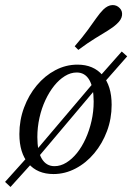

<svg xmlns="http://www.w3.org/2000/svg" viewBox="-25 -684 528 767"><path d="M121 -48.4 104.8 -66.1 357.3 -363.7 372.6 -346.8ZM16.9 62.9 -4.8 42.7 94.4 -67.7 114.5 -45.2ZM383.1 -345.2 362.9 -366.9 461.3 -478.2 483.1 -458.9ZM188.7 11.3Q124.2 11.3 88.3 -31Q52.4 -73.4 52.4 -148.4Q52.4 -204 71 -254Q89.5 -304 121.8 -342.7Q154 -381.5 196 -403.6Q237.9 -425.8 284.7 -425.8Q348.4 -425.8 384.7 -383.5Q421 -341.1 421 -265.3Q421 -209.7 402.4 -160.1Q383.9 -110.5 351.6 -71.8Q319.4 -33.1 277 -10.9Q234.7 11.3 188.7 11.3ZM192.7 -20.2Q216.9 -20.2 239.9 -34.3Q262.9 -48.4 282.7 -73Q302.4 -97.6 317.3 -130.6Q332.3 -163.7 340.7 -201.2Q349.2 -238.7 349.2 -278.2Q349.2 -334.7 331.9 -364.5Q314.5 -394.4 281.5 -394.4Q257.3 -394.4 234.3 -380.2Q211.3 -366.1 191.5 -341.5Q171.8 -316.9 156.5 -284.3Q141.1 -251.6 132.7 -213.7Q124.2 -175.8 124.2 -136.3Q124.2 -79.8 141.9 -50Q159.7 -20.2 192.7 -20.2ZM287.9 -484.7 273.4 -499.2Q304.8 -535.5 325 -563.3Q345.2 -591.1 359.7 -611.7Q374.2 -632.3 387.9 -646Q405.6 -662.9 423.4 -663.7Q441.1 -664.5 453.2 -651.6Q464.5 -640.3 462.5 -623Q460.5 -605.6 441.9 -588.7Q427.4 -575 405.6 -561.7Q383.9 -548.4 354.8 -530.6Q325.8 -512.9 287.9 -484.7Z"/></svg>

Font: Playfair 12pt Light
Style: Italic
Weight: 300
Italic angle: -15.6°
Designer: Claus Eggers Sørensen
Foundry: Claus Eggers Sørensen
Version: Version 2.000;gftools[0.9.28]